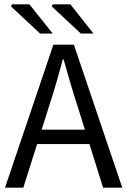

<svg xmlns="http://www.w3.org/2000/svg" viewBox="-20 -861 584 881"><path d="M3 0 225 -656H319L541 0H453L338 -367Q320 -422 304 -476.5Q288 -531 272 -588H268Q253 -531 237 -476.5Q221 -422 203 -367L87 0ZM119 -200V-266H422V-200ZM164 -707 30 -832 35 -841H115L222 -707ZM351 -707 217 -832 222 -841H303L409 -707Z"/></svg>

Font: Source Sans 3 ExtraLight
Style: Regular
Weight: 400
Version: Version 3.052;hotconv 1.1.0;makeotfexe 2.6.0